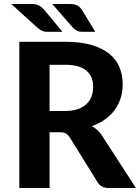

<svg xmlns="http://www.w3.org/2000/svg" viewBox="-20 -933 694 953"><path d="M303 -382Q339.5 -382 366 -391.2Q392.5 -400.5 409.5 -416.8Q426.5 -433 434.5 -455Q442.5 -477 442.5 -503Q442.5 -554.5 408.2 -583Q374 -611.5 304 -611.5H226V-382ZM654.5 0H519Q481 0 464 -29L326 -251.5Q317.5 -264.5 307.2 -270.5Q297 -276.5 277 -276.5H226V0H76V-725.5H304Q380 -725.5 434 -709.8Q488 -694 522.5 -666Q557 -638 573 -599.2Q589 -560.5 589 -514Q589 -478 578.8 -445.8Q568.5 -413.5 549 -387Q529.5 -360.5 501 -340Q472.5 -319.5 436 -307Q450.5 -299 463 -287.8Q475.5 -276.5 485.5 -261ZM329 -913Q350.5 -913 364 -905.5Q377.5 -898 386 -885L453 -775H388Q372 -775 362.8 -780Q353.5 -785 343 -794.5L239.5 -913ZM138.5 -913Q160 -913 174.2 -905.2Q188.5 -897.5 199 -885L290 -775H216.5Q200.5 -775 189.5 -779.8Q178.5 -784.5 167 -794.5L36 -913Z"/></svg>

Font: Lato 2
Style: Regular
Weight: 800
Designer: Lukasz Dziedzic with Adam Twardoch and Botio Nikoltchev
Foundry: tyPoland Lukasz Dziedzic
Version: Version 2.015; 2015-08-06; http://www.latofonts.com/